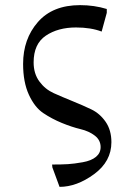

<svg xmlns="http://www.w3.org/2000/svg" viewBox="-20 -501 454 748"><path d="M396 -451 376 -378Q334 -394 276 -394Q206 -394 158.5 -362Q111 -330 111 -258Q111 -214 133.5 -183.5Q156 -153 189.5 -138Q223 -123 262.5 -107Q302 -91 335.5 -75Q369 -59 391.5 -26.5Q414 6 414 53Q414 128 346.5 177.5Q279 227 212 227L184 151L183 140Q220 140 244.5 138.5Q269 137 302.5 131Q336 125 354 110Q372 95 372 72Q372 45 349.5 27.5Q327 10 293.5 2Q260 -6 221 -22Q182 -38 148.5 -60.5Q115 -83 92.5 -132Q70 -181 70 -252Q70 -349 127.5 -415Q185 -481 292 -481Q347 -481 396 -466Z"/></svg>

Font: myMathFont
Style: Regular
Weight: 400
Designer: Ross Mills, John Hudson & Paul Hanslow, Tiro Typeworks Ltd; with prior portions MicroPress Inc., and Coen Hoffman. Math 
Foundry: Tiro Typeworks Ltd
Version: Version 2.13 b171